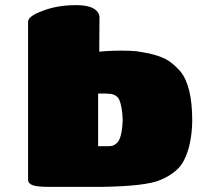

<svg xmlns="http://www.w3.org/2000/svg" viewBox="-20 -731 772 751"><path d="M369.1 -664.1 368.2 -528.8 390.1 -530.8Q459.5 -535.2 512.2 -530.8Q546.9 -525.4 564 -521.7Q581.1 -518.1 605 -509.8Q628.9 -501.5 647.7 -487.3Q666.5 -473.1 686 -451.2Q731.9 -394.5 731.9 -258.8Q730.5 -164.1 699.2 -103Q675.8 -56.2 606.9 -26.9Q551.8 -2.9 377.9 0H173.8Q125.5 0 107.7 -6.6Q89.8 -13.2 89.8 -28.8V-646Q89.8 -668 147.9 -689Q204.6 -710.9 277.8 -710.9Q342.3 -710.9 361.8 -684.1Q369.1 -673.8 369.1 -664.1ZM363.8 -365.2V-159.2H399.9Q412.1 -158.7 420.4 -161.1Q428.7 -163.6 438.2 -172.6Q447.8 -181.6 453.1 -203.9Q458.5 -226.1 460 -261.2Q459 -290 455.3 -309.6Q451.7 -329.1 446.8 -340.1Q441.9 -351.1 432.6 -356.7Q423.3 -362.3 415 -363.5Q406.7 -364.7 392.1 -365.2Z"/></svg>

Font: GGS TheRock Black
Style: Regular
Weight: 900
Designer: Rodrigo Fuenzalida (2012); Goodgame Studios (2014)
Foundry: Rodrigo Fuenzalida,2012;  GGS,2014
Version: Version 1.002 | FøM Mod